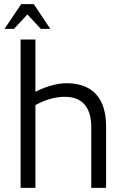

<svg xmlns="http://www.w3.org/2000/svg" viewBox="-20 -912 615 932"><path d="M80 0V-720H152V-443L144 -462Q182 -483 224 -495.5Q266 -508 303 -508Q364 -508 407 -485Q450 -462 472.5 -415Q495 -368 495 -296V0H423V-296Q423 -366 391 -404Q359 -442 295 -442Q260 -442 224.5 -432Q189 -422 152 -402V0ZM2 -772 83 -892H144L224 -772H178L113 -842L48 -772Z"/></svg>

Font: Maven Pro VF Beta
Style: Regular
Weight: 400
Designer: Joe Prince
Foundry: Joe Prince
Version: Version 2.002